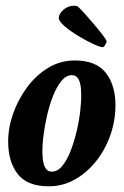

<svg xmlns="http://www.w3.org/2000/svg" viewBox="-20 -652 437 678"><path d="M152.3 5.9Q76.2 5.9 42.5 -37.6Q8.8 -81.1 8.8 -152.3Q8.8 -201.2 26.4 -251Q43.9 -300.8 75.7 -343.8Q107.4 -386.7 150.4 -412.6Q193.4 -438.5 244.1 -438.5Q319.3 -438.5 353.5 -395Q387.7 -351.6 387.7 -280.3Q387.7 -226.6 370.1 -175.8Q352.5 -125 320.3 -84Q288.1 -43 245.1 -18.6Q202.1 5.9 152.3 5.9ZM162.1 -45.9Q183.6 -45.9 200.2 -66.4Q216.8 -86.9 229.5 -119.6Q242.2 -152.3 251 -189.9Q259.8 -227.5 263.7 -263.2Q267.6 -298.8 266.6 -324.2Q265.6 -386.7 234.4 -386.7Q213.9 -386.7 197.3 -366.7Q180.7 -346.7 168 -314.9Q155.3 -283.2 146.5 -245.6Q137.7 -208 133.3 -171.4Q128.9 -134.8 129.9 -107.4Q131.8 -45.9 162.1 -45.9ZM342.8 -485.4Q334 -485.4 309.6 -496.6Q285.2 -507.8 256.8 -524.9Q228.5 -542 208 -559.6Q187.5 -577.1 187.5 -588.9Q187.5 -602.5 203.6 -617.2Q219.7 -631.8 242.2 -631.8Q251 -631.8 254.9 -628.9Q265.6 -619.1 282.2 -600.6Q298.8 -582 315.9 -561.5Q333 -541 344.7 -525.4Q356.4 -509.8 356.4 -506.8Q356.4 -502 351.6 -493.7Q346.7 -485.4 342.8 -485.4Z"/></svg>

Font: Crimson Text
Style: Bold Italic
Weight: 700
Italic angle: -11°
Designer: Sebastian Kosch
Foundry: Sebastian Kosch
Version: Version 1.100; ttfautohint (v1.8.4)